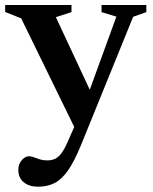

<svg xmlns="http://www.w3.org/2000/svg" viewBox="-20 -464 593 744"><path d="M342 -86 276.5 46 62 -393 0 -417.5V-444.5H257V-417L196.5 -397.5ZM127.5 259.5Q93 259.5 72 242.2Q51 225 51 194.5Q51 178.5 57.5 166.8Q64 155 73.5 148.2Q83 141.5 91.5 141.5Q101 141.5 111.2 145.5Q121.5 149.5 134.2 153.5Q147 157.5 163 157.5Q179.5 157.5 192.5 151.8Q205.5 146 217 131.2Q228.5 116.5 240.5 89.5L293 -29.5L316.5 -85L431 -399.5L373.5 -417V-444.5H547V-417L496 -399L294 98Q268 161.5 243.5 196.5Q219 231.5 191.2 245.5Q163.5 259.5 127.5 259.5Z"/></svg>

Font: Newsreader 16pt 16pt SemiBold
Style: Regular
Weight: 600
Version: Version 1.003